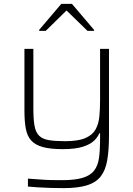

<svg xmlns="http://www.w3.org/2000/svg" viewBox="-20 -762 687 990"><path d="M307 208Q275 208 241 207Q207 206 176.5 204Q146 202 124 200V159Q156 161 187 163.5Q218 166 246.5 166.5Q275 167 299 167Q366 167 406 155Q446 143 465.5 117.5Q485 92 490.5 52Q496 12 496 -44V-75H492Q485 -56 465.5 -37Q446 -18 407.5 -5.5Q369 7 303 7Q239 7 200 -4Q161 -15 140.5 -38Q120 -61 113 -99Q106 -137 106 -190V-510H152V-201Q152 -147 158 -113.5Q164 -80 181.5 -62.5Q199 -45 231.5 -39.5Q264 -34 316 -34Q383 -34 420 -50Q457 -66 473 -95Q489 -124 492.5 -163Q496 -202 496 -247V-510H542V-64Q542 11 533 63.5Q524 116 499.5 147.5Q475 179 428.5 193.5Q382 208 307 208ZM182 -603V-608L296 -742H351L465 -608V-603H431L323 -708L216 -603Z"/></svg>

Font: Saira SemiExpanded ExtraLight
Style: Regular
Weight: 250
Width: 6
Designer: Hector Gatti with collaboration of the Omnibus-Type team
Foundry: Omnibus-Type
Version: Version 1.101